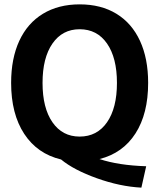

<svg xmlns="http://www.w3.org/2000/svg" viewBox="-20 -730 730 880"><path d="M436 -1Q523 28 650 32L628 130Q530 125 424 87Q318 49 260 1Q151 -25 91 -116.5Q31 -208 31 -350Q31 -462 68.5 -543Q106 -624 177 -667Q248 -710 345 -710Q443 -710 513.5 -667Q584 -624 621.5 -543Q659 -462 659 -350Q659 -209 601 -118.5Q543 -28 436 -1ZM345 -104Q425 -104 470.5 -169.5Q516 -235 516 -350Q516 -465 470.5 -530.5Q425 -596 345 -596Q266 -596 220.5 -530.5Q175 -465 175 -350Q175 -235 220.5 -169.5Q266 -104 345 -104Z"/></svg>

Font: Sarabun
Style: Bold
Weight: 700
Designer: Suppakit Chalermlarp | Katatrad Co.,Ltd.
Foundry: Cadson Demak Co.,Ltd.
Version: Version 1.000; ttfautohint (v1.6)